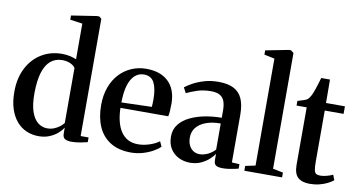

<svg xmlns="http://www.w3.org/2000/svg" viewBox="-79 -1023 2323 1240"><g transform="rotate(10 1082.5 -403.0)"><path d="M228.5 11Q186 11 149 -4.8Q112 -20.5 84.2 -52.5Q56.5 -84.5 40.8 -132.2Q25 -180 25 -244Q25 -333.5 58.8 -399.8Q92.5 -466 152 -502.5Q211.5 -539 287 -539Q316.5 -539 341.5 -533Q366.5 -527 381 -520V-754L300 -765.5V-793L465 -818.5H481.5L496.5 -805.5V-37H548.5V-6Q531 -1.5 502 4Q473 9.5 445 9.5Q417.5 9.5 401.8 1Q386 -7.5 386 -35.5V-72.5Q374.5 -54 352.5 -34.5Q330.5 -15 299 -2Q267.5 11 228.5 11ZM274 -48.5Q299.5 -48.5 320.5 -57.2Q341.5 -66 357.2 -78.5Q373 -91 381 -102.5V-463Q372.5 -477.5 349.5 -488.5Q326.5 -499.5 295 -499.5Q251 -499.5 219.5 -473.5Q188 -447.5 171.5 -394.2Q155 -341 154.5 -259.5Q154 -183.5 170.2 -137Q186.5 -90.5 213.8 -69.5Q241 -48.5 274 -48.5Z M834.5 11.5Q753.5 11.5 699.5 -21.8Q645.5 -55 618.8 -115.2Q592 -175.5 592 -256.5Q592 -322.5 611.2 -374.8Q630.5 -427 664.5 -463.5Q698.5 -500 743.5 -519.2Q788.5 -538.5 839.5 -538.5Q932 -538.5 984 -489.5Q1036 -440.5 1038 -348.5Q1038 -317 1036.5 -296Q1035 -275 1031.5 -261H718Q719 -214 728.5 -175Q738 -136 756.5 -107.8Q775 -79.5 803.2 -64.2Q831.5 -49 870 -49Q907.5 -49 946.5 -62.2Q985.5 -75.5 1007.5 -93L1023 -60Q1006.5 -43 977 -26.5Q947.5 -10 910.5 0.8Q873.5 11.5 834.5 11.5ZM718 -296.5 916.5 -302.5Q917.5 -315 918 -327.2Q918.5 -339.5 918.5 -351.5Q918.5 -421 898.8 -460.2Q879 -499.5 831 -499.5Q805 -499.5 784.2 -486.5Q763.5 -473.5 748.8 -448Q734 -422.5 726.2 -384.8Q718.5 -347 718 -296.5Z M1220.5 10Q1180.5 10 1146.5 -6.8Q1112.5 -23.5 1092 -55.8Q1071.5 -88 1071.5 -136Q1071.5 -183.5 1098.5 -217Q1125.5 -250.5 1169.8 -271.2Q1214 -292 1267.2 -301.8Q1320.5 -311.5 1373.5 -311.5V-358Q1373.5 -394 1365 -418.5Q1356.5 -443 1335.2 -455.8Q1314 -468.5 1276.5 -468.5Q1224.5 -468.5 1183.8 -454.5Q1143 -440.5 1117 -427.5L1098.5 -462.5Q1114 -475.5 1145 -493Q1176 -510.5 1219 -523.5Q1262 -536.5 1313 -536.5Q1375 -536.5 1413.5 -516.8Q1452 -497 1470 -456Q1488 -415 1488 -352V-39L1538 -36V-7Q1527.5 -4 1510.5 -0.5Q1493.5 3 1473.8 5.8Q1454 8.5 1434.5 8.5Q1406 8.5 1391.8 -0.2Q1377.5 -9 1377.5 -36V-76.5Q1368 -60 1346.2 -39.8Q1324.5 -19.5 1292.8 -4.8Q1261 10 1220.5 10ZM1272 -55Q1299.5 -55 1326.5 -68Q1353.5 -81 1373.5 -103V-274Q1316.5 -274 1276 -258.5Q1235.5 -243 1214 -215.5Q1192.5 -188 1192.5 -151Q1192.5 -120.5 1203.2 -99Q1214 -77.5 1232 -66.2Q1250 -55 1272 -55Z M1642 -45.5V-747L1574 -761V-789L1725 -818.5H1738L1757 -804V-45L1824 -31.5V0H1576.5V-31.5Z M2006 10Q1955.5 10 1928.8 -13.8Q1902 -37.5 1902 -97.5V-473H1835.5V-503.5Q1844 -506.5 1855.5 -509.8Q1867 -513 1877.5 -516.5Q1888 -520 1894 -523.5Q1901.5 -528 1907 -534.8Q1912.5 -541.5 1917.2 -550.2Q1922 -559 1926.5 -569Q1931.5 -580 1937.8 -599Q1944 -618 1950.5 -638.8Q1957 -659.5 1961.5 -676H2019L2020 -522.5H2144V-473H2020.5V-138.5Q2020.5 -100.5 2024.5 -82.5Q2028.5 -64.5 2038.2 -59.2Q2048 -54 2065 -54Q2084 -54 2108 -60.5Q2132 -67 2146 -74.5L2159.5 -40.5Q2145.5 -28.5 2122.2 -16.8Q2099 -5 2069.2 2.5Q2039.5 10 2006 10Z"/></g></svg>

Font: Merriweather 96pt SemiBold
Style: Regular
Weight: 600
Version: Version 2.100